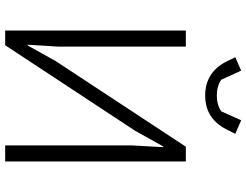

<svg xmlns="http://www.w3.org/2000/svg" viewBox="-125 -827 952 742"><g transform="rotate(90 351.0 -456.0)"><path d="M349.1 -772.9Q259.8 -772.9 217.8 -855L201.2 -889.2L252.9 -912.1L288.1 -835Q313.5 -817.9 349.1 -817.9Q384.8 -817.9 410.2 -835L444.8 -912.1L497.1 -889.2L480 -855Q438 -772.9 349.1 -772.9ZM98.1 0V-698.2H160.2V-207L152.8 -86.9H155.8L215.8 -194.8L546.9 -698.2H604V0H542V-491.2L548.8 -610.8H545.9L485.8 -502.9L154.8 0Z"/></g></svg>

Font: Anuphan Light
Style: Regular
Weight: 300
Designer: Mike Abbink, Paul van der Laan, Pieter van Rosmalen, Mint Tantisuwanna
Foundry: Bold Monday; Cadson Demak
Version: Version 3.002;hotconv 1.0.109;makeotfexe 2.5.65596